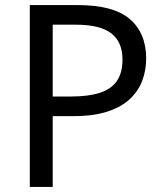

<svg xmlns="http://www.w3.org/2000/svg" viewBox="-20 -734 645 754"><path d="M286 -714Q426 -714 490 -659Q554 -604 554 -504Q554 -460 539.5 -419.5Q525 -379 492 -347Q459 -315 404 -296.5Q349 -278 269 -278H187V0H97V-714ZM278 -637H187V-355H259Q327 -355 372 -369.5Q417 -384 439 -416Q461 -448 461 -500Q461 -569 417 -603Q373 -637 278 -637Z"/></svg>

Font: telugu115
Style: Regular
Weight: 400
Designer: Jelle Bosma - Monotype Design Team
Foundry: Monotype Imaging Inc.
Version: Version 2.003